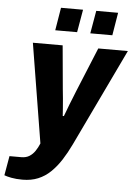

<svg xmlns="http://www.w3.org/2000/svg" viewBox="-101 -770 715 1015"><g transform="rotate(5 256.5 -262.5)"><path d="M57 199Q23 199 -2.5 194Q-28 189 -40 184L-22 81H41Q66 81 83.5 70Q101 59 113.5 40.5Q126 22 135 0L49 -527H207L228 -296Q231 -272 233 -246.5Q235 -221 237 -197.5Q239 -174 240 -155H246Q252 -169 257.5 -185Q263 -201 270 -218.5Q277 -236 284.5 -254.5Q292 -273 299 -291L396 -527H553L306 -10Q284 36 259.5 74Q235 112 205.5 140.5Q176 169 139.5 184Q103 199 57 199ZM161 -603 181 -724H298L277 -603ZM347 -603 368 -724H484L464 -603Z"/></g></svg>

Font: Archivo SemiCondensed ExtraBold
Style: Italic
Weight: 800
Width: 4
Italic angle: -10°
Designer: Hector Gatti
Foundry: Omnibus-Type
Version: Version 2.001